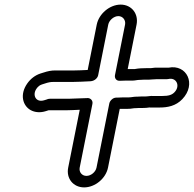

<svg xmlns="http://www.w3.org/2000/svg" viewBox="-20 -684 842 834"><path d="M610.9 -265H594.9C588 -265 580.4 -264.6 574.4 -264H570.7C560.4 -264 550.1 -261 539.1 -261H515.1C507.1 -261 496.2 -260.5 489.9 -260H484.9C469.8 -260 457.1 -245.7 454.9 -235L399.2 44C395.4 63.2 375.3 80 355.5 80C335.8 80 322.4 63.2 326.2 44L381.5 -233C384.5 -248.1 372.2 -258 361.5 -258C339.9 -258 298.7 -255 277.9 -255H196.9C189.2 -255 182.7 -251.8 182.7 -251.8L172.6 -248.7C136.1 -236.8 119 -270.9 138.5 -298.8C145.6 -309 152.9 -314.2 162.4 -317.3L175.4 -321.4C189.6 -326.2 200.2 -328 209.5 -328H292.5C318.3 -328 346.3 -329.9 372.2 -331C391.6 -331.9 404 -345.6 406.3 -357L450.2 -577C454.1 -596.5 474.9 -614 494.1 -614C513.3 -614 527.1 -596.6 523.2 -577L479.5 -358C476.9 -345.2 484.3 -331.9 501.2 -333.1C510.7 -333.7 520.2 -334 529.7 -334H557.7C567.1 -334 575.4 -337 586.3 -337C592.9 -337 599.8 -338 606.5 -338H627.5C637.6 -338 646.6 -340 660.9 -340H704.9C706.9 -340 709.5 -340.4 711.1 -340.7C746 -349.1 764.6 -311.3 738.2 -283.6C727.1 -272 713.9 -267 683.3 -267H645.6C634.3 -268.2 622.9 -265 610.9 -265ZM584.9 -215H600.9C610.2 -215 618.7 -215.6 629.4 -217.2C630.2 -217.1 631.3 -217 632.3 -217H673.3C708.2 -217 743.6 -223.6 772 -253.4C834.5 -318.8 791.2 -406 712 -390H671.5C659.7 -390.6 647.6 -390.2 635 -388H616.5C599.9 -388 581.5 -387.2 565 -384H539.7C537.9 -384 537.8 -384 534.7 -384L573.2 -577C582.6 -624 551.8 -664 504.1 -664C456.3 -664 409.6 -624 400.2 -577L360.9 -380.1C341.4 -379.1 320.1 -378 302.5 -378H219.5C203.1 -378 188.2 -375.2 168.3 -368.6L155.7 -364.7C132.5 -357.1 112.6 -341.7 98.3 -321.2C64.8 -273.4 78.7 -224.8 113.3 -205.6C130.9 -195.9 154.6 -193.3 179.3 -201.3L191 -205H267.9C284.2 -205 305.5 -206.3 326.4 -207.2L276.2 44C266.7 91.4 298.4 130 345.5 130C392.7 130 439.7 91.4 449.2 44L500.1 -211C500.9 -211 503.6 -211 505.1 -211H529.1C540.7 -211 550 -211.7 563.1 -214H565.7C571.9 -214 578 -215 584.9 -215Z"/></svg>

Font: Smoothie
Style: OutlineIt
Weight: 400
Foundry: Cannot Into Space Fonts
Version: Version 0.8